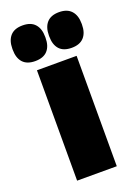

<svg xmlns="http://www.w3.org/2000/svg" viewBox="-154 -748 578 805"><g transform="rotate(-20 134.5 -345.0)"><path d="M46 0V-492.5H223V0ZM53 -531Q16.5 -531 -1.8 -551.2Q-20 -571.5 -20 -608V-612.5Q-20 -649 -1.8 -669.5Q16.5 -690 53 -690Q90 -690 108.2 -669.5Q126.5 -649 126.5 -612.5V-608Q126.5 -571.5 108.2 -551.2Q90 -531 53 -531ZM216 -531Q179 -531 161 -551.2Q143 -571.5 143 -608V-612.5Q143 -649 161.2 -669.5Q179.5 -690 216 -690Q252 -690 270.5 -669.5Q289 -649 289 -612.5V-608Q289 -571.5 270.5 -551.2Q252 -531 216 -531Z"/></g></svg>

Font: Anek Bangla ExtraBold
Style: Regular
Weight: 800
Designer: Sulekha Rajkumar (Bangla), Yesha Goshar (Latin)
Foundry: Ek Type
Version: Version 1.003